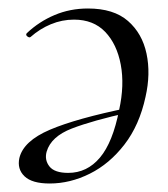

<svg xmlns="http://www.w3.org/2000/svg" viewBox="-20 -419 395 452"><path d="M97 13Q55.4 13 37.7 -4Q20 -21 25.6 -47Q35.2 -87 97.5 -113.6Q159.8 -140.2 282.2 -165.2L284.2 -154.4Q198.4 -135.4 149.3 -116.5Q100.2 -97.6 89.8 -62Q84.4 -42.6 96.3 -27.3Q108.2 -12 140.6 -12Q185 -12 215.3 -48Q245.6 -84 260.4 -160Q273.4 -218.4 264.3 -266.8Q255.2 -315.2 227.6 -344Q200 -372.8 154.2 -372.8Q126 -372.8 99.9 -362Q73.8 -351.2 51.8 -331.8Q48.8 -329.8 44.3 -333.3Q39.8 -336.8 43 -340.8Q72 -368.2 108.5 -383.6Q145 -399 187 -399Q247.6 -399 281.2 -369.7Q314.8 -340.4 324.9 -292.9Q335 -245.4 322.6 -191Q308.2 -124.4 273 -78.8Q237.8 -33.2 191.4 -10.1Q145 13 97 13Z"/></svg>

Font: Cormorant Garamond Light
Style: Italic
Weight: 300
Italic angle: -10°
Designer: Christian Thalmann (Catharsis Fonts)
Foundry: Catharsis Fonts
Version: Version 4.001